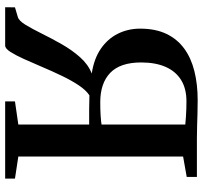

<svg xmlns="http://www.w3.org/2000/svg" viewBox="-41 -745 786 744"><g transform="rotate(90 352.0 -373.0)"><path d="M8 0 8.5 -38 45.5 -49Q60.5 -53 76.2 -79Q92 -105 110.5 -142.5Q129 -180 151.5 -219.5Q174 -259 202 -290.5Q230 -322 265 -335.5Q208 -344 169.2 -370.5Q130.5 -397 110.8 -436.5Q91 -476 91 -523Q91 -582 111 -624.2Q131 -666.5 167.8 -693.5Q204.5 -720.5 255.5 -733.2Q306.5 -746 368 -746Q397.5 -746 421 -745.2Q444.5 -744.5 467.5 -743.8Q490.5 -743 517 -743H665.5V-703.5L586.5 -689.5V-51L672 -38V0H373V-38L462.5 -51V-325.5Q432.5 -325.5 404.5 -325.5Q376.5 -325.5 349.5 -326.5Q329.5 -313.5 310.5 -285Q291.5 -256.5 273.8 -219.5Q256 -182.5 239.8 -144.2Q223.5 -106 208.8 -73.2Q194 -40.5 181 -20.2Q168 0 156.5 0ZM376 -368.5Q406.5 -368.5 429 -370Q451.5 -371.5 462.5 -373.5V-698Q447.5 -699.5 432.5 -700.5Q417.5 -701.5 402.5 -702Q387.5 -702.5 372.5 -702.5Q323.5 -702.5 290 -681.8Q256.5 -661 239.2 -621.8Q222 -582.5 222 -527Q222 -446 262.2 -407.2Q302.5 -368.5 376 -368.5Z"/></g></svg>

Font: Merriweather 72pt SemiBold
Style: Regular
Weight: 600
Version: Version 2.100